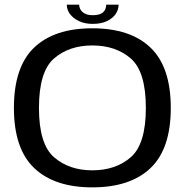

<svg xmlns="http://www.w3.org/2000/svg" viewBox="-20 -803 808 828"><path d="M378 5Q542 5 629.2 -78.2Q716.5 -161.5 716.5 -337.5Q716.5 -514 629.2 -597.5Q542 -681 378 -681Q214.5 -681 127.2 -597.8Q40 -514.5 40 -337.5Q40 -161.5 127.5 -78.2Q215 5 378 5ZM378 -68.5Q278 -68.5 213 -125Q148 -181.5 148 -337.5Q148 -494.5 213 -550.8Q278 -607 378 -607Q479 -607 544 -550.8Q609 -494.5 609 -337.5Q609 -181.5 544 -125Q479 -68.5 378 -68.5ZM379.5 -700Q416 -700 440.8 -711.8Q465.5 -723.5 478.5 -742.2Q491.5 -761 491.5 -783H438Q438 -771 432.8 -760.5Q427.5 -750 414.8 -743.8Q402 -737.5 379.5 -737.5Q359.5 -737.5 346.8 -744Q334 -750.5 327.8 -760.8Q321.5 -771 321.5 -783H268Q268 -761 282 -742.2Q296 -723.5 321 -711.8Q346 -700 379.5 -700Z"/></svg>

Font: Anybody SemiExpanded
Style: Regular
Weight: 400
Width: 6
Designer: Tyler Finck
Foundry: Etcetera Type Company
Version: Version 1.113;gftools[0.9.25]